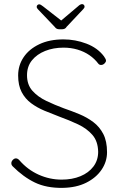

<svg xmlns="http://www.w3.org/2000/svg" viewBox="-20 -901 590 931"><path d="M283 10Q205 11 149 -16Q93 -43 41 -95Q39 -97 37 -100.5Q35 -104 35 -110Q35 -118 42 -125.5Q49 -133 57 -133Q66 -133 74 -124Q114 -78 167.5 -54Q221 -30 279 -30Q330 -30 370 -46.5Q410 -63 433 -93.5Q456 -124 456 -165Q455 -216 428 -247Q401 -278 358.5 -298Q316 -318 269 -335Q232 -349 196 -364Q160 -379 131 -400.5Q102 -422 85 -454.5Q68 -487 68 -535Q68 -584 94.5 -623.5Q121 -663 170.5 -686.5Q220 -710 288 -710Q345 -710 399 -689.5Q453 -669 484 -628Q494 -614 494 -607Q494 -600 486.5 -593Q479 -586 470 -586Q462 -586 457 -592Q439 -616 413.5 -633.5Q388 -651 356 -660.5Q324 -670 288 -670Q239 -670 199 -654Q159 -638 135 -608.5Q111 -579 111 -536Q111 -490 137.5 -460.5Q164 -431 205 -411.5Q246 -392 289 -376Q327 -363 364.5 -347.5Q402 -332 432.5 -309Q463 -286 481 -251Q499 -216 499 -163Q499 -117 472.5 -78Q446 -39 398 -15Q350 9 283 10ZM280 -799 269 -795 359 -871Q364 -876 369 -878.5Q374 -881 378 -881Q383 -881 386.5 -877.5Q390 -874 390 -869Q390 -866 388.5 -863Q387 -860 384 -857L303 -771Q299 -764 293 -761.5Q287 -759 279 -759H269Q261 -759 255.5 -761.5Q250 -764 245 -771L164 -856Q161 -859 159.5 -862Q158 -865 158 -868Q158 -873 161.5 -876.5Q165 -880 170 -880Q177 -880 189 -870Z"/></svg>

Font: Quicksand Variable Light
Style: Regular
Weight: 300
Designer: Andrew Paglinawan
Foundry: Andrew Paglinawan
Version: Version 3.004